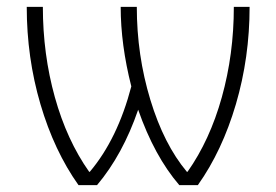

<svg xmlns="http://www.w3.org/2000/svg" viewBox="-20 -540 806 560"><path d="M527 -39Q592 -131 627 -256.5Q662 -382 662 -520H708Q708 -372 668 -236Q628 -100 557 0H503Q430 -85 383 -220Q338 -89 263 0H209Q138 -100 98 -236Q58 -372 58 -520H105Q105 -382 140 -256.5Q175 -131 240 -39H242Q323 -135 363 -288Q332 -410 332 -520H379Q379 -379 418.5 -249Q458 -119 525 -39Z"/></svg>

Font: M PLUS 1p Light
Style: Regular
Weight: 300
Version: Version 1.061